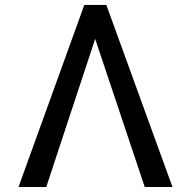

<svg xmlns="http://www.w3.org/2000/svg" viewBox="-20 -747 762 767"><path d="M558.2 0 352.3 -615.1 326.7 -727.3H404.8L669 0ZM367.9 -615.1 164.8 0H54L316.8 -727.3H394.9Z"/></svg>

Font: InterMG
Style: Regular
Weight: 400
Designer: Rasmus Andersson
Foundry: rsms
Version: Version 3.019;December 26, 2023;FontCreator 15.0.0.2955 64-b